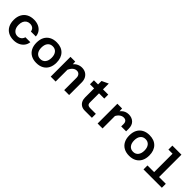

<svg xmlns="http://www.w3.org/2000/svg" viewBox="373 -2265 3804 3804"><g transform="rotate(45 2275.0 -363.0)"><path d="M336 12Q249 12 185.5 -23Q122 -58 88.5 -123Q55 -188 55 -277Q55 -368 90.5 -433Q126 -498 189.5 -532Q253 -566 339 -566Q412 -566 469 -540Q526 -514 560 -466.5Q594 -419 598 -354H460Q452 -403 420.5 -428Q389 -453 339 -453Q296 -453 263 -432.5Q230 -412 211.5 -373Q193 -334 193 -277Q193 -193 233.5 -146Q274 -99 336 -99Q368 -99 394 -111Q420 -123 438 -145.5Q456 -168 463 -197H601Q594 -133 558 -86.5Q522 -40 465 -14Q408 12 336 12Z M975 12Q887 12 823.5 -23Q760 -58 726.5 -123Q693 -188 693 -277Q693 -368 726.5 -432Q760 -496 823.5 -531Q887 -566 975 -566Q1107 -566 1181.5 -489Q1256 -412 1256 -277Q1256 -188 1222.5 -123Q1189 -58 1126 -23Q1063 12 975 12ZM975 -100Q1042 -100 1080.5 -147.5Q1119 -195 1119 -277Q1119 -360 1080.5 -407Q1042 -454 975 -454Q907 -454 869 -407Q831 -360 831 -277Q831 -195 869 -147.5Q907 -100 975 -100Z M1747 0V-344Q1747 -392 1721.5 -421.5Q1696 -451 1654 -451Q1606 -451 1567.5 -417.5Q1529 -384 1494 -308L1474 -434Q1510 -503 1565.5 -534.5Q1621 -566 1681 -566Q1744 -566 1789.5 -539Q1835 -512 1860 -464.5Q1885 -417 1885 -352V0ZM1369 0V-554H1502L1507 -447V0Z M2320 0Q2266 0 2225.5 -24Q2185 -48 2163.5 -91Q2142 -134 2142 -189V-651L2280 -716V-189Q2280 -164 2287.5 -146.5Q2295 -129 2315.5 -120Q2336 -111 2374 -111H2523V0ZM2026 -443V-554H2427V-443Z M3054 -290V-362Q3054 -402 3032 -426.5Q3010 -451 2967 -451Q2917 -451 2874 -415.5Q2831 -380 2797 -299L2782 -420Q2806 -468 2837.5 -500.5Q2869 -533 2907.5 -549.5Q2946 -566 2993 -566Q3080 -566 3136 -514Q3192 -462 3192 -362V-290ZM2683 0V-554H2815L2821 -446V0Z M3575 12Q3487 12 3423.5 -23Q3360 -58 3326.5 -123Q3293 -188 3293 -277Q3293 -368 3326.5 -432Q3360 -496 3423.5 -531Q3487 -566 3575 -566Q3707 -566 3781.5 -489Q3856 -412 3856 -277Q3856 -188 3822.5 -123Q3789 -58 3726 -23Q3663 12 3575 12ZM3575 -100Q3642 -100 3680.5 -147.5Q3719 -195 3719 -277Q3719 -360 3680.5 -407Q3642 -454 3575 -454Q3507 -454 3469 -407Q3431 -360 3431 -277Q3431 -195 3469 -147.5Q3507 -100 3575 -100Z M4156 0V-738H4294V0ZM3969 0V-111H4483V0ZM4040 -627V-738H4225V-627Z"/></g></svg>

Font: Azeret Mono Thin SemiBold
Style: Regular
Weight: 600
Version: Version 1.002